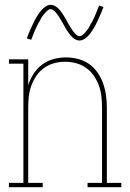

<svg xmlns="http://www.w3.org/2000/svg" viewBox="-20 -776 540 796"><path d="M17 0V-18H77V-512H17V-530H97V-423Q105 -448 119.5 -470.5Q134 -493 155 -508.5Q176 -524 201.5 -531Q227 -538 254 -538Q279 -538 304 -531.5Q329 -525 349.5 -510.5Q370 -496 384.5 -475Q399 -454 407.5 -430Q416 -406 419.5 -380.5Q423 -355 423 -330V-18H483V0H343V-18H403V-330Q403 -353 400.5 -376Q398 -399 390 -421Q382 -443 369 -462Q356 -481 337 -494.5Q318 -508 295.5 -514Q273 -520 250 -520Q227 -520 204.5 -514Q182 -508 163 -494.5Q144 -481 131 -462Q118 -443 110 -421Q102 -399 99.5 -376Q97 -353 97 -330V-18H157V0ZM310 -608Q301 -608 293.5 -612Q286 -616 280 -621.5Q274 -627 269 -633.5Q264 -640 259.5 -647Q255 -654 250.5 -661.5Q246 -669 242 -677Q239 -682 236.5 -686.5Q234 -691 231 -696Q228 -701 225.5 -705Q223 -709 220 -713Q217 -717 214 -721Q211 -725 207.5 -728.5Q204 -732 199.5 -735Q195 -738 190 -738Q185 -738 181 -735.5Q177 -733 174 -730Q171 -727 168 -723.5Q165 -720 161 -715.5Q157 -711 155.5 -708.5Q154 -706 152 -703Q150 -700 148.5 -696.5Q147 -693 145 -689.5Q143 -686 140.5 -682Q138 -678 136 -674Q134 -670 132 -665.5Q130 -661 127.5 -656Q125 -651 123 -645.5Q121 -640 118.5 -634.5Q116 -629 114 -623Q112 -617 109 -611L91 -617Q95 -629 99.5 -639Q104 -649 108 -658Q112 -667 116 -675.5Q120 -684 123.5 -691Q127 -698 131 -704.5Q135 -711 138.5 -716.5Q142 -722 147.5 -729Q153 -736 159.5 -741.5Q166 -747 173.5 -751.5Q181 -756 190 -756Q199 -756 206.5 -752Q214 -748 220 -742.5Q226 -737 231 -730.5Q236 -724 240.5 -717Q245 -710 249.5 -702.5Q254 -695 258 -688V-687Q261 -683 263.5 -678Q266 -673 269 -668Q272 -663 274.5 -659Q277 -655 280 -651Q283 -647 286 -643Q289 -639 292.5 -635.5Q296 -632 300.5 -629Q305 -626 310 -626Q315 -626 319 -628.5Q323 -631 326 -634Q329 -637 332 -640.5Q335 -644 339 -648.5Q343 -653 344.5 -655.5Q346 -658 348 -661Q350 -664 351.5 -667.5Q353 -671 355 -674.5Q357 -678 359.5 -682Q362 -686 364 -690Q366 -694 368 -698.5Q370 -703 372.5 -708Q375 -713 377 -718.5Q379 -724 381.5 -729.5Q384 -735 386 -741Q388 -747 391 -753L409 -747Q405 -735 400.5 -725Q396 -715 392 -706Q388 -697 384 -688.5Q380 -680 376.5 -673Q373 -666 369 -659.5Q365 -653 361.5 -647.5Q358 -642 352.5 -635Q347 -628 340.5 -622.5Q334 -617 326.5 -612.5Q319 -608 310 -608Z"/></svg>

Font: Iosevka Slab Thin
Style: Regular
Weight: 100
Monospace: yes
Designer: Belleve Invis
Foundry: Belleve Invis
Version: Version 11.1.0; ttfautohint (v1.8.3)